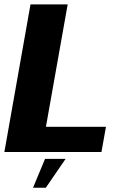

<svg xmlns="http://www.w3.org/2000/svg" viewBox="-31 -695 578 878"><path d="M-11 0H433L453.5 -115H179L278.5 -675H108.5ZM120 163.5H178.5L269 31.5H175Z"/></svg>

Font: Anybody Thin
Style: Bold Italic
Weight: 700
Italic angle: -10°
Version: Version 1.113;gftools[0.9.25]